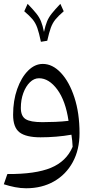

<svg xmlns="http://www.w3.org/2000/svg" viewBox="-20 -715 503 1008"><path d="M228 -501 194.8 -495.6Q185.1 -542.5 175.8 -568.6Q166.5 -594.7 151.1 -613.3Q135.7 -631.8 107.4 -655.8L125 -694.8Q154.3 -664.6 170.4 -644.5Q186.5 -624.5 195.3 -603Q204.1 -581.5 210.9 -547.4Q218.3 -581.5 227.1 -602.8Q235.8 -624 252 -644.3Q268.1 -664.6 296.9 -694.8L314.5 -655.8Q286.6 -631.8 271.2 -613Q255.9 -594.2 246.8 -569.3Q237.8 -544.4 228 -501ZM117.2 273.4Q88.9 273.4 58.8 267.6Q28.8 261.7 0 252.4L18.6 198.7Q166 199.7 247.3 166Q328.6 132.3 361.3 55.7Q360.8 38.6 359.1 24.2Q357.4 9.8 355 -7.8Q316.9 -1 275.4 2.4Q233.9 5.9 192.9 5.9Q116.7 5.9 82.8 -20Q48.8 -45.9 48.8 -112.3Q48.8 -187 70.3 -247.6Q91.8 -308.1 127.2 -343.8Q162.6 -379.4 204.6 -379.4Q255.9 -379.4 299.8 -332.5Q343.8 -285.6 370.6 -203.6Q397.5 -121.6 397.5 -16.1Q397.5 70.8 362.1 136Q326.7 201.2 263.4 237.3Q200.2 273.4 117.2 273.4ZM339.8 -80.6Q324.2 -186.5 280.5 -245.4Q236.8 -304.2 184.6 -304.2Q158.7 -304.2 137 -283Q115.2 -261.7 102.3 -226.3Q89.4 -190.9 89.4 -148.4Q89.4 -105.5 114.5 -89.6Q139.6 -73.7 202.1 -73.7Q233.9 -73.7 270.3 -75.2Q306.6 -76.7 339.8 -80.6Z"/></svg>

Font: Pinar DS1 Regular
Style: Regular
Weight: 400
Designer: Amin Abedi
Version: Version 3.000